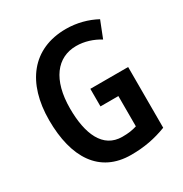

<svg xmlns="http://www.w3.org/2000/svg" viewBox="-170 -854 947 994"><g transform="rotate(-30 303.5 -357.0)"><path d="M317 -392V-287H424V-106C398 -98 375 -94 337 -94C221 -94 175 -205 175 -356C175 -527 249 -621 364 -621C413 -621 462 -605 502 -580L541 -679C489 -707 427 -724 362 -724C160 -724 51 -579 51 -358C51 -134 142 10 330 10C410 10 475 -3 543 -29V-392Z"/></g></svg>

Font: Noto Sans Sinhala UI Condensed SemiBold
Style: Regular
Weight: 600
Width: 3
Designer: Jelle Bosma - Monotype Design Team
Foundry: Monotype Imaging Inc.
Version: Version 2.006